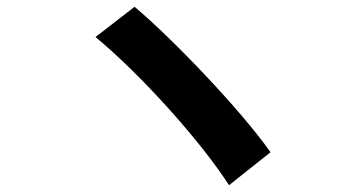

<svg xmlns="http://www.w3.org/2000/svg" viewBox="-20 -626 1040 565"><path d="M376 -606 261 -517C392 -409 569 -213 654 -81L776 -178C689 -302 489 -511 376 -606Z"/></svg>

Font: Noto Sans Mono CJK TC
Style: Bold
Weight: 700
Designer: Ryoko NISHIZUKA 西塚涼子 (kana, bopomofo & ideographs); Paul D. Hunt (Latin, Greek & Cyrillic); Sandoll Communications 산돌커뮤니
Foundry: Adobe
Version: Version 2.004;hotconv 1.0.118;makeotfexe 2.5.65603